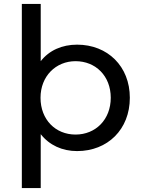

<svg xmlns="http://www.w3.org/2000/svg" viewBox="-20 -762 722 976"><path d="M91 194H187V-80C231 -24 296 6 372 6C527 6 640 -104 640 -265C640 -425 527 -535 372 -535C295 -535 230 -506 187 -451V-742H91ZM364 -451C466 -451 543 -376 543 -265C543 -154 466 -78 364 -78C262 -78 186 -154 186 -265C186 -375 264 -451 364 -451Z"/></svg>

Font: Malon Grotesk Med
Style: Regular
Weight: 500
Designer: Julieta Ulanovsky
Foundry: Julieta Ulanovsky
Version: Version 7.200